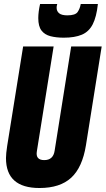

<svg xmlns="http://www.w3.org/2000/svg" viewBox="-20 -933 530 963"><path d="M178 10Q10 10 10 -140Q10 -162 16 -201L96 -700H249L165 -175Q157 -130 202 -130Q247 -130 254 -177L337 -700H490L411 -204Q393 -93 337 -41.5Q281 10 178 10ZM300 -744Q262 -744 233 -751.5Q204 -759 188 -780Q172 -801 172 -842Q172 -873 181 -913H267Q265 -906 264.5 -902Q264 -898 264 -894Q264 -877 276.5 -866.5Q289 -856 318 -856Q358 -856 369.5 -873Q381 -890 385 -913H471Q464 -848 445 -811Q426 -774 390.5 -759Q355 -744 300 -744Z"/></svg>

Font: Georama Condensed ExtraBold
Style: Italic
Weight: 800
Width: 3
Italic angle: -9°
Designer: Jean-Baptiste Levee
Foundry: Production Type
Version: Version 1.000